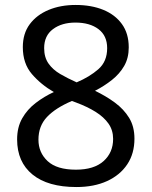

<svg xmlns="http://www.w3.org/2000/svg" viewBox="-20 -744 612 774"><path d="M285 -724Q348 -724 396 -704.5Q444 -685 471.5 -647Q499 -609 499 -553Q499 -510 480.5 -478Q462 -446 431 -421.5Q400 -397 363 -378Q407 -357 443 -330.5Q479 -304 500.5 -269Q522 -234 522 -185Q522 -125 493 -81.5Q464 -38 411.5 -14Q359 10 288 10Q173 10 111 -40.5Q49 -91 49 -182Q49 -231 69.5 -267Q90 -303 124 -329Q158 -355 197 -373Q145 -403 108.5 -445.5Q72 -488 72 -554Q72 -609 100 -646.5Q128 -684 176 -704Q224 -724 285 -724ZM135 -181Q135 -129 172 -94.5Q209 -60 286 -60Q359 -60 397.5 -94.5Q436 -129 436 -184Q436 -219 417.5 -245.5Q399 -272 365.5 -293Q332 -314 286 -331L270 -337Q204 -309 169.5 -272.5Q135 -236 135 -181ZM284 -653Q229 -653 193.5 -626.5Q158 -600 158 -550Q158 -513 175.5 -488Q193 -463 223 -445.5Q253 -428 289 -412Q341 -434 376.5 -465Q412 -496 412 -550Q412 -600 377 -626.5Q342 -653 284 -653Z"/></svg>

Font: Noto Sans Tai Tham
Style: Regular
Weight: 400
Designer: Monotype Design Team 2013. Revised by David WIlliams 2020
Foundry: Monotype Imaging Inc.
Version: Version 2.002